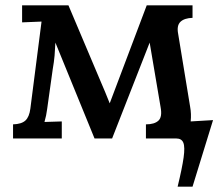

<svg xmlns="http://www.w3.org/2000/svg" viewBox="-20 -520 820 721"><path d="M647 181Q664 111 669.5 71.5Q675 32 668.5 16Q662 0 642 0H528V-53Q560 -53 575 -67Q590 -81 583 -118L542 -360L401 0H335L188 -360Q187 -335 185 -311.5Q183 -288 178 -260L157 -110Q154 -86 147 -62L212 -64V0H29V-53Q61 -54 75.5 -67.5Q90 -81 94 -112L136 -439L63 -436V-500H237L358 -214Q366 -196 375 -174Q384 -152 392 -132L531 -500H703V-453Q672 -452 657.5 -438Q643 -424 649 -393L694 -119Q699 -92 696 -64L780 -69L703 181Z"/></svg>

Font: Lora SemiBold
Style: Regular
Weight: 600
Designer: Olga Karpushina, Alexei Vanyashin (Cyrillic)
Foundry: Cyreal
Version: Version 3.011; ttfautohint (v1.8.4.7-5d5b)